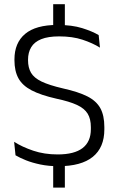

<svg xmlns="http://www.w3.org/2000/svg" viewBox="-20 -766 557 897"><path d="M283 -617H228.5V-746.5H283ZM283 110.5H228.5V-30H283ZM253 10.5Q207 10.5 168.8 2.5Q130.5 -5.5 101.2 -17.2Q72 -29 52.5 -40.5L46 -103.5Q83.5 -79.5 135.2 -62Q187 -44.5 249.5 -44.5Q327 -44.5 365.8 -74.2Q404.5 -104 404.5 -162.5V-172Q404.5 -210.5 389.5 -235Q374.5 -259.5 339.5 -275.8Q304.5 -292 243.5 -305Q170.5 -321.5 127.5 -344Q84.5 -366.5 66 -400.5Q47.5 -434.5 47.5 -484.5V-488.5Q47.5 -565.5 97.2 -607.5Q147 -649.5 248.5 -649.5Q316.5 -649.5 364.2 -634.5Q412 -619.5 441 -602L447 -543.5Q412.5 -565 365.5 -580.5Q318.5 -596 256.5 -596Q204.5 -596 172.5 -583Q140.5 -570 125.8 -545.5Q111 -521 111 -487V-484.5Q111 -450 125 -426Q139 -402 174.2 -385Q209.5 -368 274 -353Q346 -337 388 -315.8Q430 -294.5 448.8 -260.5Q467.5 -226.5 467.5 -172.5V-161.5Q467.5 -77 413.5 -33.2Q359.5 10.5 253 10.5Z"/></svg>

Font: Anek Latin Medium Light
Style: Regular
Weight: 300
Version: Version 1.003